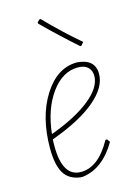

<svg xmlns="http://www.w3.org/2000/svg" viewBox="-106 -728 565 792"><g transform="rotate(-15 177.0 -332.0)"><path d="M147 -669Q224 -590 293 -532L282 -519L277 -518Q202 -584 133 -653L132 -658L142 -668ZM293 -105Q235 -6 148 5H139Q90 -1 68.5 -36.5Q47 -72 47 -143Q47 -276 103 -365.5Q159 -455 242 -457H247Q322 -451 322 -388Q322 -331 257 -276Q192 -221 68 -176Q67 -167 67 -148Q67 -16 146 -16Q221 -16 277 -118H284ZM244 -436Q178 -436 129.5 -369Q81 -302 70 -198Q181 -239 241 -288Q301 -337 301 -385Q301 -408 286.5 -422Q272 -436 244 -436Z"/></g></svg>

Font: Alegreya Sans Thin
Style: Italic
Weight: 100
Italic angle: -7°
Designer: Juan Pablo del Peral
Foundry: Huerta Tipografica
Version: Version 2.007